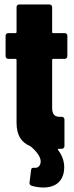

<svg xmlns="http://www.w3.org/2000/svg" viewBox="-20 -665 329 858"><path d="M281 -414V-505C281 -512 276 -517 269 -517H218C215 -517 213 -519 213 -522V-633C213 -640 208 -645 201 -645H66C59 -645 54 -640 54 -633V-522C54 -519 52 -517 49 -517H17C10 -517 5 -512 5 -505V-414C5 -407 10 -402 17 -402H49C52 -402 54 -400 54 -397V-117C54 -59 76 -29 113 -13C115 -12 117 -11 118 -10C150 17 166 44 161 64C157 81 146 86 133 85C125 84 120 86 119 94L112 150C111 158 114 162 121 165C134 169 153 173 174 173C211 173 251 160 264 110C266 101 267 92 267 83C267 57 259 31 240 6C237 3 239 0 243 0H256C263 0 268 -5 268 -12V-131C268 -138 263 -143 256 -143H251C228 -142 213 -150 213 -183V-397C213 -400 215 -402 218 -402H269C276 -402 281 -407 281 -414Z"/></svg>

Font: Barlow Condensed ExtraBold
Style: Regular
Weight: 800
Width: 3
Designer: Jeremy Tribby
Foundry: Tribby Type
Version: Version 1.422;hotconv 1.0.109;makeotfexe 2.5.65596